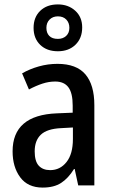

<svg xmlns="http://www.w3.org/2000/svg" viewBox="-20 -839 514 869"><path d="M240 -550Q326 -550 366.5 -502.5Q407 -455 407 -363V0H334L318 -74H315Q289 -32 256.5 -11Q224 10 173 10Q106 10 71.5 -36.5Q37 -83 37 -154Q37 -318 237 -326L309 -329V-361Q309 -418 289.5 -444Q270 -470 230 -470Q201 -470 172 -460.5Q143 -451 111 -434L80 -507Q115 -527 156 -538.5Q197 -550 240 -550ZM256 -259Q193 -256 165 -229.5Q137 -203 137 -154Q137 -109 155.5 -89Q174 -69 207 -69Q252 -69 281 -105.5Q310 -142 310 -210V-262ZM242 -607Q192 -607 162 -636Q132 -665 132 -713Q132 -761 162 -790Q192 -819 242 -819Q289 -819 320.5 -790.5Q352 -762 352 -715Q352 -666 321.5 -636.5Q291 -607 242 -607ZM242 -663Q265 -663 279.5 -676.5Q294 -690 294 -713Q294 -736 280 -750.5Q266 -765 242 -765Q219 -765 204.5 -750.5Q190 -736 190 -713Q190 -690 203 -676.5Q216 -663 242 -663Z"/></svg>

Font: Noto Sans Telugu Condensed Medium
Style: Regular
Weight: 500
Width: 3
Designer: Jelle Bosma - Monotype Design Team
Foundry: Monotype Imaging Inc.
Version: Version 2.005; ttfautohint (v1.8.4.7-5d5b)